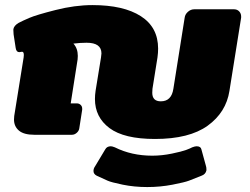

<svg xmlns="http://www.w3.org/2000/svg" viewBox="-20 -537 998 765"><path d="M33.3 -415.8V-420.8Q35.8 -435 54.2 -445.8Q70 -454.2 97.1 -465.8Q124.2 -477.5 201.3 -497.1Q278.3 -516.7 348.3 -516.7Q472.5 -516.7 541.2 -472.5Q610 -428.3 610 -343.3Q610 -326.7 607.5 -308.3L587.5 -183.3Q586.7 -177.5 586.7 -167.5Q586.7 -133.3 620.8 -133.3Q663.3 -133.3 670.8 -183.3L715.8 -466.7Q717.5 -480 728.8 -490Q740 -500 754.2 -500H912.5Q925 -500 932.9 -491.7Q940.8 -483.3 940.8 -471.7V-466.7L894.2 -175Q880.8 -89.2 807.5 -36.2Q734.2 16.7 597.5 16.7Q474.2 16.7 416.2 -26.7Q358.3 -70 358.3 -142.5Q358.3 -158.3 360.8 -175L382.5 -308.3Q384.2 -320 384.2 -324.2Q384.2 -366.7 325 -366.7Q300 -366.7 272.5 -363.3Q290 -344.2 290 -314.2Q290 -305 289.2 -300L261.7 -125H286.7Q295 -125 301.2 -119.2Q307.5 -113.3 307.5 -104.2V-100L295.8 -25Q294.2 -15 285.4 -7.5Q276.7 0 266.7 0H116.7Q75 0 55.4 -16.7Q35.8 -33.3 35.8 -60.8Q35.8 -70 36.7 -75L74.2 -308.3Q77.5 -330.8 67.5 -330.8Q59.2 -329.2 56.7 -329.2Q45 -329.2 42.5 -345.8L34.2 -400Q33.3 -409.2 33.3 -415.8ZM352.5 144.2Q352.5 134.2 359.2 125L399.2 58.3Q405.8 45.8 421.7 45.8Q426.7 45.8 437.5 50Q504.2 83.3 586.7 83.3Q625 83.3 665 75Q705 66.7 721.7 60.4Q738.3 54.2 745.8 50Q756.7 45.8 763.3 45.8Q780 45.8 782.5 58.3L800.8 125Q802.5 130 802.5 138.3V141.7Q799.2 157.5 782.5 163.3Q749.2 176.7 732.9 182.9Q716.7 189.2 667.5 198.8Q618.3 208.3 566.7 208.3Q515 208.3 468.8 198.8Q422.5 189.2 408.8 182.9Q395 176.7 365.8 163.3Q352.5 156.7 352.5 144.2Z"/></svg>

Font: BoonTook Mon
Style: Italic
Weight: 400
Italic angle: -9°
Designer: Sungsit Sawaiwan
Foundry: FontUni
Version: Version 3.0